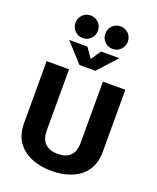

<svg xmlns="http://www.w3.org/2000/svg" viewBox="-195 -1219 1100 1344"><g transform="rotate(20 355.0 -547.5)"><path d="M355.5 11Q273.5 11 206.8 -16Q140 -43 100.8 -98.2Q61.5 -153.5 61.5 -237.5V-700H228.5V-247.5Q228.5 -178 262.2 -147Q296 -116 355.5 -116Q415.5 -116 448.2 -147Q481 -178 481 -248V-700H648V-237.5Q648 -153.5 609.2 -98.2Q570.5 -43 504.2 -16Q438 11 355.5 11ZM533 -893.5 405 -753H287L159 -893.5H295L346.5 -819.5L397 -893.5ZM243 -938Q208 -938 183.8 -962.2Q159.5 -986.5 159.5 -1021.5Q159.5 -1057.5 183.8 -1081.8Q208 -1106 243 -1106Q278 -1106 302.2 -1081.8Q326.5 -1057.5 326.5 -1021.5Q326.5 -986.5 302.2 -962.2Q278 -938 243 -938ZM465.5 -938Q430.5 -938 406.2 -962.2Q382 -986.5 382 -1021.5Q382 -1057.5 406.2 -1081.8Q430.5 -1106 465.5 -1106Q500.5 -1106 524.8 -1081.8Q549 -1057.5 549 -1021.5Q549 -986.5 524.8 -962.2Q500.5 -938 465.5 -938Z"/></g></svg>

Font: League Mono
Style: Bold
Weight: 700
Width: 6
Designer: Tyler Finck
Foundry: The League of Moveable Type / Tyler Finck
Version: Version 2.300;RELEASE